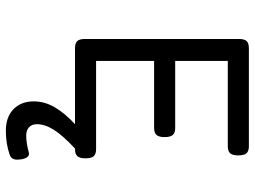

<svg xmlns="http://www.w3.org/2000/svg" viewBox="-125 -495 850 640"><g transform="rotate(90 300.0 -175.0)"><path d="M512.2 191.9Q512.2 202.6 508.1 208.7Q503.9 214.8 495.6 217.8Q459 230.5 415.5 230.5Q370.1 230.5 344 205.1Q317.9 179.7 317.9 137.2Q317.9 101.6 337.4 67.9Q356.9 34.2 394 0H140.6Q124 0 116.9 -7.6Q109.9 -15.1 109.9 -33.2V-546.4Q109.9 -564.5 116.9 -572Q124 -579.6 140.6 -579.6H467.3Q483.9 -579.6 491 -571.5Q498 -563.5 498 -544.4Q498 -525.4 491 -517.3Q483.9 -509.3 467.3 -509.3H183.1V-334H406.2Q422.9 -334 429.9 -325.9Q437 -317.9 437 -298.8Q437 -279.8 429.9 -271.7Q422.9 -263.7 406.2 -263.7H183.1V-70.3H477.1Q493.7 -70.3 500.7 -62.3Q507.8 -54.2 507.8 -35.2Q507.8 -16.1 500.7 -8.1Q493.7 0 477.1 0H475.1Q431.6 40.5 412.8 70.3Q394 100.1 394 127Q394 144 404.3 153.3Q414.6 162.6 431.6 162.6Q457 162.6 486.8 154.3Q490.7 153.3 492.2 153.3Q506.8 153.3 511.2 179.7Q512.2 188.5 512.2 191.9Z"/></g></svg>

Font: Courier Prime Sans
Style: Regular
Weight: 400
Designer: Alan Dague-Greene
Foundry: Quote-Unquote Apps
Version: Version 3.020